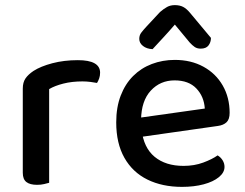

<svg xmlns="http://www.w3.org/2000/svg" viewBox="-20 -716 956 750"><path d="M172 -368V-221H69V-370Q69 -394 79.5 -409.5Q90 -425 111 -439Q139 -457 184.5 -469Q230 -481 284 -481Q371 -481 371 -432Q371 -420 367.5 -410Q364 -400 359 -392Q349 -394 333.5 -396Q318 -398 302 -398Q261 -398 227.5 -389.5Q194 -381 172 -368ZM69 -264 172 -255V-2Q165 0 152.5 3Q140 6 125 6Q97 6 83 -5Q69 -16 69 -41Z M501 -177 496 -252 780 -292Q777 -339 747 -370.5Q717 -402 662 -402Q606 -402 569 -362Q532 -322 531 -248L533 -210Q541 -139 584 -103.5Q627 -68 697 -68Q739 -68 774 -81Q809 -94 830 -109Q842 -102 849.5 -90Q857 -78 857 -64Q857 -42 835 -24Q813 -6 775.5 4Q738 14 691 14Q614 14 556 -14.5Q498 -43 466 -99.5Q434 -156 434 -238Q434 -297 451.5 -342.5Q469 -388 500 -419Q531 -450 573 -466Q615 -482 663 -482Q726 -482 774.5 -455.5Q823 -429 850 -382Q877 -335 877 -275Q877 -250 865 -238.5Q853 -227 831 -224ZM721 -550 663 -620Q639 -592 618 -569.5Q597 -547 576 -524Q553 -525 538.5 -536.5Q524 -548 524 -564Q524 -578 531.5 -588Q539 -598 551 -611L605 -669Q620 -682 633 -689Q646 -696 663 -696Q682 -696 695.5 -689Q709 -682 723 -665L804 -568Q804 -551 794.5 -538.5Q785 -526 764 -526Q750 -526 740.5 -532.5Q731 -539 721 -550Z"/></svg>

Font: Baloo Bhaijaan 2 Medium
Style: Regular
Weight: 500
Designer: Sanskriti Dholi, Noopur Datye and Ek Type
Foundry: Ek Type
Version: Version 1.701